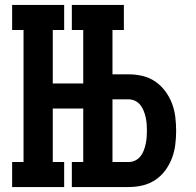

<svg xmlns="http://www.w3.org/2000/svg" viewBox="-20 -755 790 775"><path d="M29 0V-101H75V-634H29V-735H239V-634H193V-418H316V-634H270V-735H480V-634H434V-455H499Q528 -455 555.5 -448.5Q583 -442 606.5 -426Q630 -410 647 -387Q664 -364 674 -338Q684 -312 687.5 -283.5Q691 -255 691 -227Q691 -199 687.5 -171Q684 -143 674 -116.5Q664 -90 647 -67Q630 -44 606.5 -28.5Q583 -13 555.5 -6.5Q528 0 499 0H270V-101H316V-317H193V-101H239V0ZM434 -101H499Q513 -101 525.5 -107Q538 -113 546.5 -123.5Q555 -134 560 -147Q565 -160 568 -173.5Q571 -187 572 -200.5Q573 -214 573 -227Q573 -241 572 -254.5Q571 -268 568 -281.5Q565 -295 560 -307.5Q555 -320 546.5 -331Q538 -342 525.5 -348Q513 -354 499 -354H434Z"/></svg>

Font: Iosevka Plex Etoile
Style: Bold
Weight: 700
Designer: Belleve Invis
Foundry: Belleve Invis
Version: Version 25.1.1; ttfautohint (v1.8.4)